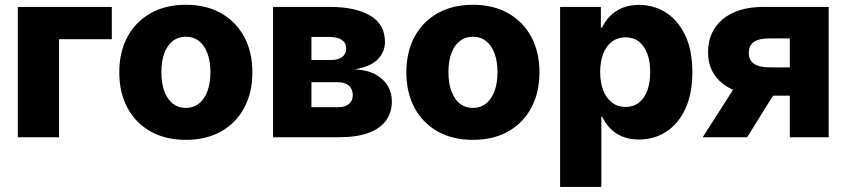

<svg xmlns="http://www.w3.org/2000/svg" viewBox="-20 -564 3478 789"><path d="M439.5 -535.6V-402.8H222.7V0H53.2V-535.6Z M743.7 10.7Q660.2 10.7 598.6 -23.9Q537.1 -58.6 503.7 -121.1Q470.2 -183.6 470.2 -266.6Q470.2 -350.1 503.7 -412.4Q537.1 -474.6 598.6 -509.5Q660.2 -544.4 743.7 -544.4Q827.6 -544.4 888.9 -509.5Q950.2 -474.6 983.6 -412.4Q1017.1 -350.1 1017.1 -266.6Q1017.1 -183.6 983.6 -121.1Q950.2 -58.6 888.9 -23.9Q827.6 10.7 743.7 10.7ZM743.7 -120.6Q775.4 -120.6 797.9 -138.7Q820.3 -156.7 832.5 -189.7Q844.7 -222.7 844.7 -267.1Q844.7 -312 832.5 -344.7Q820.3 -377.4 797.9 -395.3Q775.4 -413.1 743.7 -413.1Q712.4 -413.1 689.7 -395.3Q667 -377.4 655 -344.7Q643.1 -312 643.1 -267.1Q643.1 -222.7 655 -189.7Q667 -156.7 689.7 -138.7Q712.4 -120.6 743.7 -120.6Z M1102.1 0V-535.6H1335.9Q1440.9 -535.6 1501.5 -499.8Q1562 -463.9 1562 -391.6Q1562 -349.1 1530.8 -318.8Q1499.5 -288.6 1437.5 -279.3Q1490.2 -276.4 1523.9 -257.6Q1557.6 -238.8 1574 -210.2Q1590.3 -181.6 1590.3 -148.4Q1590.3 -101.1 1565.7 -67.9Q1541 -34.7 1492.7 -17.3Q1444.3 0 1372.6 0ZM1259.8 -123.5H1369.6Q1397.9 -123.5 1413.8 -136.7Q1429.7 -149.9 1429.7 -172.9Q1429.7 -197.8 1413.8 -211.9Q1397.9 -226.1 1369.6 -226.1H1259.8ZM1259.8 -317.4H1340.8Q1370.1 -317.4 1386.5 -330.1Q1402.8 -342.8 1402.8 -364.7Q1402.8 -387.2 1385 -399.7Q1367.2 -412.1 1335.9 -412.1H1259.8Z M1923.3 10.7Q1839.8 10.7 1778.3 -23.9Q1716.8 -58.6 1683.3 -121.1Q1649.9 -183.6 1649.9 -266.6Q1649.9 -350.1 1683.3 -412.4Q1716.8 -474.6 1778.3 -509.5Q1839.8 -544.4 1923.3 -544.4Q2007.3 -544.4 2068.6 -509.5Q2129.9 -474.6 2163.3 -412.4Q2196.8 -350.1 2196.8 -266.6Q2196.8 -183.6 2163.3 -121.1Q2129.9 -58.6 2068.6 -23.9Q2007.3 10.7 1923.3 10.7ZM1923.3 -120.6Q1955.1 -120.6 1977.5 -138.7Q2000 -156.7 2012.2 -189.7Q2024.4 -222.7 2024.4 -267.1Q2024.4 -312 2012.2 -344.7Q2000 -377.4 1977.5 -395.3Q1955.1 -413.1 1923.3 -413.1Q1892.1 -413.1 1869.4 -395.3Q1846.7 -377.4 1834.7 -344.7Q1822.8 -312 1822.8 -267.1Q1822.8 -222.7 1834.7 -189.7Q1846.7 -156.7 1869.4 -138.7Q1892.1 -120.6 1923.3 -120.6Z M2281.7 204.1V-535.6H2449.2V-450.7H2454.1Q2465.8 -476.1 2486.3 -497.3Q2506.8 -518.6 2536.6 -531.2Q2566.4 -543.9 2606.4 -543.9Q2666.5 -543.9 2716.1 -512.7Q2765.6 -481.4 2795.4 -419.7Q2825.2 -357.9 2825.2 -267.6Q2825.2 -178.7 2796.4 -116.9Q2767.6 -55.2 2718 -22.9Q2668.5 9.3 2605 9.3Q2565.9 9.3 2536.4 -3.4Q2506.8 -16.1 2486.6 -37.4Q2466.3 -58.6 2454.6 -84.5H2451.2V204.1ZM2550.8 -124.5Q2583 -124.5 2605.5 -142.1Q2627.9 -159.7 2639.9 -191.9Q2651.9 -224.1 2651.9 -268.1Q2651.9 -311.5 2639.9 -343.5Q2627.9 -375.5 2605.5 -393.1Q2583 -410.6 2550.8 -410.6Q2518.6 -410.6 2495.1 -393.1Q2471.7 -375.5 2459 -343.5Q2446.3 -311.5 2446.3 -268.1Q2446.3 -224.6 2459 -192.4Q2471.7 -160.2 2495.1 -142.3Q2518.6 -124.5 2550.8 -124.5Z M3385.3 0H3225.6V-406.2H3142.1Q3098.6 -406.2 3077.9 -391.6Q3057.1 -377 3057.1 -346.2Q3057.1 -316.4 3078.6 -301.8Q3100.1 -287.1 3144.5 -287.1H3291.5V-170.9H3124Q3014.2 -170.9 2951.9 -218.8Q2889.6 -266.6 2889.6 -348.6Q2889.6 -435.1 2950.4 -485.4Q3011.2 -535.6 3118.2 -535.6H3385.3ZM3050.3 0H2867.7L3022.5 -242.2H3201.2Z"/></svg>

Font: Inter 20pt ExtraBold
Style: Regular
Weight: 800
Version: Version 4.001;git-66647c0bb